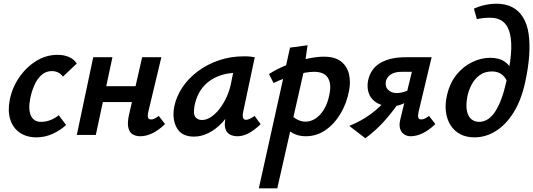

<svg xmlns="http://www.w3.org/2000/svg" viewBox="-20 -731 2888 1040"><path d="M178 13Q124 13 87 -12.5Q50 -38 35.5 -84Q21 -130 33 -191Q46 -256 83.5 -311Q121 -366 175 -400Q229 -434 292 -434Q326 -434 353 -422.5Q380 -411 396 -387L321 -316Q308 -333 292.5 -339.5Q277 -346 261 -346Q228 -346 204 -324Q180 -302 165.5 -268Q151 -234 144 -199Q132 -138 147.5 -104.5Q163 -71 202 -71Q230 -71 255.5 -81.5Q281 -92 298 -107L338 -54Q307 -25 265 -6Q223 13 178 13Z M740 7Q716 7 698.5 -3.5Q681 -14 675 -40Q669 -66 679 -110L750 -421H854L783 -124Q779 -106 781.5 -95Q784 -84 798 -84Q806 -84 815.5 -88Q825 -92 840 -103L874 -59Q840 -26 806 -9.5Q772 7 740 7ZM396 0 485 -421H589L499 0ZM481 -178 499 -264H769L750 -178Z M1031 9Q964 9 937.5 -38.5Q911 -86 924 -154Q935 -208 967.5 -257Q1000 -306 1050.5 -344Q1101 -382 1165 -404Q1229 -426 1303 -426Q1323 -426 1336 -424.5Q1349 -423 1360 -421L1297 -124Q1289 -82 1312 -82Q1321 -82 1333 -87.5Q1345 -93 1359 -103L1392 -58Q1355 -24 1325.5 -8.5Q1296 7 1266 7Q1242 7 1224.5 -3Q1207 -13 1200.5 -34.5Q1194 -56 1202 -92L1235 -243L1289 -277Q1274 -211 1246.5 -158Q1219 -105 1184 -67.5Q1149 -30 1109.5 -10.5Q1070 9 1031 9ZM1074 -81Q1098 -81 1122.5 -97Q1147 -113 1168.5 -140.5Q1190 -168 1206.5 -203.5Q1223 -239 1231 -278L1251 -377L1306 -334Q1297 -336 1288 -336.5Q1279 -337 1270 -337Q1218 -337 1177 -323.5Q1136 -310 1106.5 -286Q1077 -262 1058.5 -228.5Q1040 -195 1033 -154Q1026 -111 1039 -96Q1052 -81 1074 -81Z M1382 289 1551 -473 1646 -486 1626 -347 1482 289ZM1637 7Q1603 7 1577 -4.5Q1551 -16 1534 -33.5Q1517 -51 1509 -69L1549 -117Q1569 -94 1591 -83Q1613 -72 1634 -72Q1663 -72 1688.5 -88.5Q1714 -105 1734 -137Q1754 -169 1763 -213Q1777 -274 1757 -308Q1737 -342 1681 -342Q1661 -342 1634 -337.5Q1607 -333 1577 -324.5Q1547 -316 1517 -305Q1487 -294 1462 -281L1437 -330Q1484 -360 1538.5 -381Q1593 -402 1644.5 -413Q1696 -424 1733 -424Q1795 -424 1828 -397.5Q1861 -371 1870.5 -329Q1880 -287 1871 -241Q1858 -171 1824 -114.5Q1790 -58 1742 -25.5Q1694 7 1637 7Z M2204 7Q2185 7 2169.5 -3Q2154 -13 2147.5 -33Q2141 -53 2148 -83L2211 -342H2154Q2119 -342 2097.5 -328Q2076 -314 2070 -291Q2065 -261 2083 -244Q2101 -227 2128 -227Q2155 -227 2181.5 -238Q2208 -249 2228 -267L2214 -209Q2189 -179 2159 -167Q2129 -155 2099 -155Q2066 -155 2040 -165Q2014 -175 1997 -193.5Q1980 -212 1974 -238.5Q1968 -265 1974 -296Q1988 -360 2041 -390.5Q2094 -421 2176 -421H2318L2247 -124Q2243 -106 2245.5 -95Q2248 -84 2262 -84Q2270 -84 2279.5 -88Q2289 -92 2304 -103L2338 -59Q2304 -26 2270 -9.5Q2236 7 2204 7ZM1959 18 1872 -49Q1936 -75 1988 -113Q2040 -151 2080 -200L2138 -172Q2100 -117 2056.5 -69.5Q2013 -22 1959 18Z M2550 13Q2506 13 2473.5 -4Q2441 -21 2421 -52Q2401 -83 2395.5 -124.5Q2390 -166 2401 -214Q2416 -281 2453 -326.5Q2490 -372 2538.5 -395Q2587 -418 2635 -418Q2684 -418 2714.5 -396.5Q2745 -375 2758 -340L2725 -294Q2712 -320 2692 -332Q2672 -344 2645 -344Q2606 -344 2579 -324.5Q2552 -305 2535 -273.5Q2518 -242 2511 -205Q2503 -161 2509 -131Q2515 -101 2532.5 -86Q2550 -71 2575 -71Q2626 -71 2662.5 -127Q2699 -183 2722 -286Q2742 -371 2747.5 -436Q2753 -501 2743 -545.5Q2733 -590 2706 -612.5Q2679 -635 2633 -635Q2614 -635 2596.5 -633Q2579 -631 2563 -627L2547 -684Q2578 -698 2609 -704.5Q2640 -711 2668 -711Q2718 -711 2754 -692.5Q2790 -674 2812.5 -638Q2835 -602 2843 -550Q2851 -498 2846.5 -431Q2842 -364 2824 -283Q2803 -187 2761.5 -121Q2720 -55 2665.5 -21Q2611 13 2550 13Z"/></svg>

Font: Ysabeau Infant
Style: Bold Italic
Weight: 700
Italic angle: -12°
Designer: Christian Thalmann (Catharsis Fonts)
Version: Version 2.001;gftools[0.9.30]; featfreeze: ss01,ss02,lnum